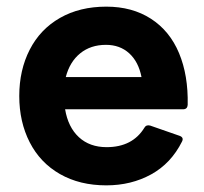

<svg xmlns="http://www.w3.org/2000/svg" viewBox="-20 -548 613 578"><path d="M38 -259Q38 -337 69.5 -398.5Q101 -460 160.5 -494Q220 -528 300 -528Q378 -528 434.5 -491.5Q491 -455 519 -388Q547 -321 545 -232Q544 -219 531 -219H176Q185 -165 217.5 -135Q250 -105 301 -105Q379 -105 415 -164Q420 -173 432 -170L521 -139Q534 -134 528 -122Q495 -56 435 -23Q375 10 300 10Q220 10 160.5 -24Q101 -58 69.5 -119.5Q38 -181 38 -259ZM178 -316H406Q397 -362 369 -387.5Q341 -413 299 -413Q253 -413 221.5 -387.5Q190 -362 178 -316Z"/></svg>

Font: LINE Seed Sans TH App
Style: Bold
Weight: 700
Designer: Dalton Maag Ltd | Thai characters by Cadson Demak Co.,Ltd.
Foundry: Dalton Maag Ltd
Version: Version 1.003